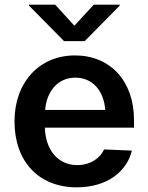

<svg xmlns="http://www.w3.org/2000/svg" viewBox="-20 -790 633 821"><path d="M308 11C441 11 523 -59 544 -146L425 -151C411 -119 372 -84 310 -84C226 -84 174 -152 172 -244H553V-277C553 -445 450 -553 301 -553C147 -553 42 -437 42 -271C42 -101 144 11 308 11ZM104 -766 254 -614H342L492 -766V-770H381L298 -680L216 -770H104ZM173 -320C180 -403 230 -458 302 -458C376 -458 424 -402 430 -320Z"/></svg>

Font: Wafeq Semi Bold
Style: Regular
Weight: 600
Designer: Rasmus Andersson & Azza Alameddine
Foundry: Google & TypeTogether
Version: Version 3.000;January 28, 2025;FontCreator 15.0.0.3014 64-bi